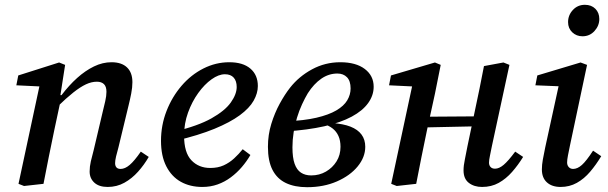

<svg xmlns="http://www.w3.org/2000/svg" viewBox="-20 -765 2529 799"><path d="M80 9 57 0 150 -434 173 -404 48 -410 56 -451 226 -505 251 -495 230 -360 234 -355 206 -224Q194 -168 183 -112Q172 -56 161 0ZM428 13Q392 13 372.5 -5Q353 -23 353 -51Q353 -72 358 -93.5Q363 -115 370 -141L407 -298Q413 -322 418 -344Q423 -366 423 -383Q423 -405 412.5 -415Q402 -425 383 -425Q361 -425 337.5 -414Q314 -403 285 -380Q256 -357 219 -321L218 -369H236Q267 -410 301 -440.5Q335 -471 371 -488.5Q407 -506 444 -506Q486 -506 508.5 -484.5Q531 -463 531 -423Q531 -401 526 -375.5Q521 -350 515 -326L473 -152Q467 -131 463 -114Q459 -97 459 -86Q459 -75 464.5 -68.5Q470 -62 482 -62Q500 -62 519.5 -78.5Q539 -95 566 -134L599 -112Q580 -79 554.5 -50.5Q529 -22 497.5 -4.5Q466 13 428 13Z M822 13Q771 13 732.5 -8.5Q694 -30 672 -73Q650 -116 650 -179Q650 -244 673 -303Q696 -362 735.5 -408Q775 -454 826.5 -480Q878 -506 934 -506Q991 -506 1022 -479.5Q1053 -453 1053 -407Q1053 -377 1035.5 -346Q1018 -315 978 -285.5Q938 -256 872.5 -229Q807 -202 710 -179L708 -218Q804 -241 860 -272.5Q916 -304 940.5 -338.5Q965 -373 965 -403Q965 -428 952.5 -442Q940 -456 916 -456Q890 -456 860.5 -435Q831 -414 805 -378Q779 -342 762.5 -296.5Q746 -251 746 -201Q746 -130 776.5 -98Q807 -66 855 -66Q887 -66 911 -77Q935 -88 954.5 -106Q974 -124 990 -144L1022 -120Q1007 -94 986.5 -70Q966 -46 940.5 -27Q915 -8 885.5 2.5Q856 13 822 13Z M1258 14Q1206 14 1169.5 -3.5Q1133 -21 1114 -58Q1095 -95 1095 -154Q1095 -204 1109 -249.5Q1123 -295 1144 -333.5Q1165 -372 1187 -400Q1224 -447 1278.5 -476.5Q1333 -506 1396 -506Q1461 -506 1498 -478Q1535 -450 1535 -404Q1535 -368 1512 -336Q1489 -304 1443.5 -279.5Q1398 -255 1329.5 -239.5Q1261 -224 1169 -218V-260Q1245 -263 1296.5 -275Q1348 -287 1379.5 -305.5Q1411 -324 1425 -347.5Q1439 -371 1439 -397Q1439 -428 1424 -443.5Q1409 -459 1384 -459Q1348 -459 1317 -437.5Q1286 -416 1261 -377Q1249 -357 1237 -331Q1225 -305 1216 -275.5Q1207 -246 1202 -214.5Q1197 -183 1197 -152Q1197 -109 1206 -83.5Q1215 -58 1232.5 -46.5Q1250 -35 1275 -35Q1309 -35 1336.5 -51Q1364 -67 1380.5 -93.5Q1397 -120 1397 -154Q1397 -180 1388.5 -199Q1380 -218 1364 -230.5Q1348 -243 1324 -250L1364 -275L1361 -253Q1408 -250 1438.5 -238Q1469 -226 1484.5 -205Q1500 -184 1500 -154Q1500 -111 1468.5 -72.5Q1437 -34 1382 -10Q1327 14 1258 14Z M1631 9 1608 0 1701 -434 1724 -404 1599 -410 1607 -451 1790 -505 1814 -495 1790 -375 1757 -224Q1745 -168 1734 -112Q1723 -56 1712 0ZM1713 -234V-279L1994 -281V-240ZM1986 13Q1953 13 1931 -4Q1909 -21 1909 -56Q1909 -76 1914.5 -101.5Q1920 -127 1925 -155L1956 -303Q1966 -349 1975.5 -396Q1985 -443 1994 -490L2075 -505L2100 -495L2027 -157Q2023 -136 2019 -117.5Q2015 -99 2015 -88Q2015 -77 2021.5 -70Q2028 -63 2040 -63Q2057 -63 2076 -79Q2095 -95 2124 -134L2157 -112Q2136 -78 2111 -49.5Q2086 -21 2055.5 -4Q2025 13 1986 13Z M2235 -60Q2235 -79 2239 -101Q2243 -123 2249 -152L2311 -436L2331 -405L2208 -410L2216 -451L2396 -505L2423 -495L2352 -160Q2347 -136 2343.5 -118Q2340 -100 2340 -89Q2340 -77 2347 -69.5Q2354 -62 2365 -62Q2383 -62 2401.5 -78.5Q2420 -95 2448 -138L2482 -115Q2461 -80 2436 -50.5Q2411 -21 2380.5 -4Q2350 13 2313 13Q2277 13 2256 -6Q2235 -25 2235 -60ZM2404 -614Q2379 -614 2361.5 -630.5Q2344 -647 2344 -673Q2344 -702 2364 -723.5Q2384 -745 2414 -745Q2441 -745 2457.5 -728.5Q2474 -712 2474 -686Q2474 -658 2454 -636Q2434 -614 2404 -614Z"/></svg>

Font: Source Serif 4 Medium
Style: Italic
Weight: 500
Italic angle: -12°
Designer: Frank Grießhammer
Foundry: Adobe Systems Incorporated
Version: Version 4.004;hotconv 1.0.116;makeotfexe 2.5.65601